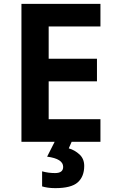

<svg xmlns="http://www.w3.org/2000/svg" viewBox="-20 -734 599 994"><path d="M500 0H91V-714H500V-597H232V-430H482V-313H232V-117H500ZM416 125Q416 88 391.5 65.5Q367 43 336 34L351 0H263L224 77Q307 88 307 130Q307 162 265 162Q230 162 198 153V231Q211 235 228 237.5Q245 240 266 240Q349 240 382.5 210Q416 180 416 125Z"/></svg>

Font: Noto Sans UI
Style: Bold
Weight: 700
Designer: Monotype Design Team
Foundry: Monotype Imaging Inc.
Version: Version 1.901